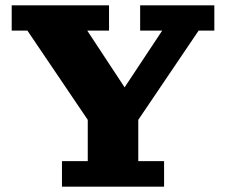

<svg xmlns="http://www.w3.org/2000/svg" viewBox="-20 -702 850 722"><path d="M317 -241 83 -587H24V-682H390V-587H308L470 -341H427L590 -587H507V-682H786V-587H727L493 -241ZM213 0V-96H310V-352H500V-96H597V0Z"/></svg>

Font: Montagu Slab 24pt
Style: Bold
Weight: 700
Designer: Florian Karsten
Foundry: Florian Karsten
Version: Version 1.000